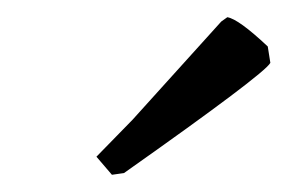

<svg xmlns="http://www.w3.org/2000/svg" viewBox="-20 -716 337 223"><path d="M110 -513 92 -534 134 -577 237 -691 244 -696Q257 -694 291 -662L294 -643Q287 -630 124 -515Z"/></svg>

Font: Albura Medium
Style: Italic
Weight: 462
Italic angle: -7°
Designer: Mercedes Jáuregui
Foundry: Omnibus-Type Team
Version: Version 1.000